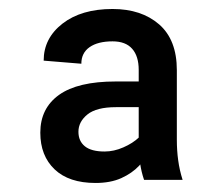

<svg xmlns="http://www.w3.org/2000/svg" viewBox="-20 -741 485 423"><path d="M285.6 -586.9Q285.6 -617.2 271.2 -633.5Q256.8 -649.9 228 -649.9Q195.8 -649.9 177.5 -637.2Q159.2 -624.5 159.2 -600.6L76.2 -607.4Q76.2 -656.7 117.7 -689Q159.2 -721.2 228 -721.2Q291.5 -721.2 330.6 -687.3Q369.6 -653.3 369.6 -586.4V-433.1Q369.6 -409.2 372.6 -387.7Q375.5 -366.2 382.3 -344.7H297.4Q291.5 -361.8 288.6 -381.3Q285.6 -400.9 285.6 -420.9ZM306.6 -504.9H235.4Q192.4 -504.9 172.6 -488.8Q152.8 -472.7 152.8 -450.7Q152.8 -430.2 167 -418.7Q181.2 -407.2 210.4 -407.2Q231 -407.2 251.7 -416.3Q272.5 -425.3 286.4 -438.5Q300.3 -451.7 300.3 -463.9L308.6 -407.7Q301.8 -392.1 286.4 -375.7Q271 -359.4 247.3 -348.6Q223.6 -337.9 190.4 -337.9Q131.8 -337.9 100.3 -367.9Q68.8 -397.9 68.8 -448.7Q68.8 -502.4 110.1 -532Q151.4 -561.5 234.9 -561.5H306.2Z"/></svg>

Font: Heebo SemiBold
Style: Regular
Weight: 600
Designer: Oded Ezer
Foundry: Ezer Type House
Version: Version 3.100